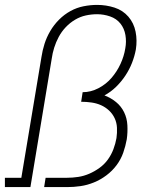

<svg xmlns="http://www.w3.org/2000/svg" viewBox="-35 -763 655 783"><path d="M-15 0V-38H52L134 -530Q138 -557 146.5 -584Q155 -611 170 -636.5Q185 -662 206 -683Q227 -704 252.5 -718Q278 -732 306 -737.5Q334 -743 361 -743Q398 -743 432 -732Q466 -721 488.5 -695Q511 -669 518 -633.5Q525 -598 519 -561Q514 -534 503.5 -507Q493 -480 476.5 -455Q460 -430 438.5 -409Q417 -388 391 -374Q417 -364 438 -347Q459 -330 471 -305.5Q483 -281 484.5 -252Q486 -223 482 -195Q477 -167 467.5 -140Q458 -113 440.5 -89.5Q423 -66 399 -48Q375 -30 348 -19Q321 -8 293.5 -4Q266 0 238 0H145L151 -38H238Q261 -38 284 -41.5Q307 -45 329 -54.5Q351 -64 371 -78.5Q391 -93 405 -112.5Q419 -132 427.5 -154.5Q436 -177 440 -200Q443 -221 442 -242Q441 -263 432.5 -281Q424 -299 409.5 -312.5Q395 -326 377 -334Q359 -342 338 -345Q317 -348 296 -348L302 -387Q335 -387 366 -403Q397 -419 419.5 -445Q442 -471 456.5 -502.5Q471 -534 476 -566Q481 -593 476.5 -620Q472 -647 456 -667Q440 -687 414 -696Q388 -705 361 -705Q338 -705 315 -700Q292 -695 271 -682.5Q250 -670 233 -652Q216 -634 204.5 -612.5Q193 -591 186 -568.5Q179 -546 176 -524L89 0Z"/></svg>

Font: Iosevka Curly Slab XLtExObl
Style: Regular
Weight: 200
Width: 7
Italic angle: -9°
Monospace: yes
Designer: Belleve Invis
Foundry: Belleve Invis
Version: Version 11.0.0; ttfautohint (v1.8.3)